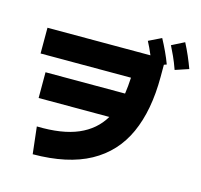

<svg xmlns="http://www.w3.org/2000/svg" viewBox="-127 -993 1253 1196"><g transform="rotate(15 500.0 -395.0)"><path d="M903 -671Q886 -719 870.5 -752.5Q855 -786 841 -814L922 -855Q942 -817 959 -777.5Q976 -738 990 -700ZM185 65 165 -109Q328 -105 430.5 -149Q533 -193 586 -283H130V-449H643Q650 -497 653 -554H70V-720H734Q724 -744 714.5 -764Q705 -784 695 -803L777 -843Q797 -806 815 -767.5Q833 -729 847 -691L830 -685V-606Q830 -391 762.5 -241.5Q695 -92 552.5 -14Q410 64 185 65Z"/></g></svg>

Font: Murecho Black
Style: Regular
Weight: 900
Designer: Neil Summerour
Foundry: Positype
Version: Version 1.010; ttfautohint (v1.8.3)